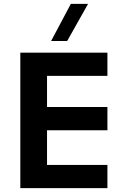

<svg xmlns="http://www.w3.org/2000/svg" viewBox="-20 -972 643 992"><path d="M85 -700V0H535V-120H223V-299H535V-419H223V-580H535V-700ZM244 -760H327L435 -952H346Z"/></svg>

Font: Gully SemiBold
Style: Regular
Weight: 600
Designer: jaikishan Patel
Foundry: MagicType
Version: Version 1.000;Glyphs 3.2 (3242)